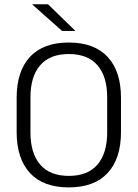

<svg xmlns="http://www.w3.org/2000/svg" viewBox="-20 -844 628 876"><path d="M294 11Q177.5 11 116.8 -54.5Q56 -120 56 -241.5V-398Q56 -519 116.8 -584.5Q177.5 -650 294 -650Q410 -650 471 -584.5Q532 -519 532 -398V-241.5Q532 -120 471 -54.5Q410 11 294 11ZM294 -41.5Q380.5 -41.5 424.8 -93.2Q469 -145 469 -239.5V-400Q469 -495 424.8 -546.2Q380.5 -597.5 294 -597.5Q207.5 -597.5 163.2 -546.2Q119 -495 119 -400V-239.5Q119 -145 163.2 -93.2Q207.5 -41.5 294 -41.5ZM199 -824.5 323 -704V-703H263L127.5 -823.5V-824.5Z"/></svg>

Font: Anek Telugu Medium Light
Style: Regular
Weight: 300
Version: Version 1.003